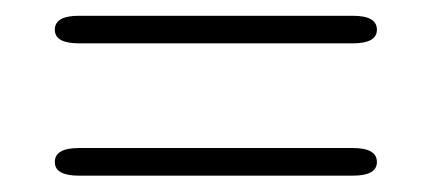

<svg xmlns="http://www.w3.org/2000/svg" viewBox="-20 -406 542 241"><path d="M422.9 -351.6H79.1Q48.8 -351.6 48.8 -368.7Q48.8 -386.2 79.1 -386.2H422.9Q453.1 -386.2 453.1 -368.7Q453.1 -351.6 422.9 -351.6ZM422.9 -185.5H79.1Q48.8 -185.5 48.8 -202.6Q48.8 -220.2 79.1 -220.2H422.9Q453.1 -220.2 453.1 -202.6Q453.1 -185.5 422.9 -185.5Z"/></svg>

Font: Gayathri Thin
Style: Regular
Weight: 100
Designer: Binoy Dominic <binoy.domenic@gmail.com>
Foundry: SMC
Version: Version 1.000